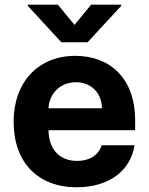

<svg xmlns="http://www.w3.org/2000/svg" viewBox="-20 -792 638 823"><path d="M308.9 10.7C449.9 10.7 540.1 -62.5 556.8 -169.4H415.8C402.7 -126.8 363.6 -102.3 311.4 -102.3C235.4 -102.3 189.6 -150.2 187.9 -234H559.3V-275.6C559.3 -460.9 447.1 -552.6 302.9 -552.6C142.4 -552.6 38.4 -438.6 38.4 -270.2C38.4 -97.3 141 10.7 308.9 10.7ZM99.1 -767 242.9 -610.8H355.5L499.6 -767V-772H370.7L299.4 -685.4L228 -772H99.1ZM187.9 -327.8C190.7 -390.3 238.3 -439.6 305.4 -439.6C371.1 -439.6 416.5 -392.8 416.9 -327.8Z"/></svg>

Font: Magic Ui Pro
Style: Bold
Weight: 700
Designer: Stefan Endress, Andreas Faust
Version: Version 1.000;FEAKit 1.0